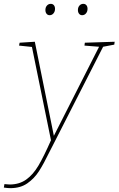

<svg xmlns="http://www.w3.org/2000/svg" viewBox="-70 -742 616 998"><path d="M526 -525 524 -510 466 -499 209 5 189 44Q157 110 132.5 148Q108 186 72 211Q36 236 -16 236Q-30 236 -50 233L-47 215Q-29 217 -20 217Q30 217 66 191.5Q102 166 130 118.5Q158 71 195 -13L96 -498L29 -505L32 -520L111 -525L210 -36L445 -499L369 -505L371 -520ZM166 -690Q166 -704 174 -713Q182 -722 194 -722Q204 -722 210 -715Q216 -708 216 -696Q216 -682 208 -672.5Q200 -663 188 -663Q178 -663 172 -670.5Q166 -678 166 -690ZM335 -690Q335 -704 343 -713Q351 -722 363 -722Q373 -722 379 -715Q385 -708 385 -696Q385 -682 377 -672.5Q369 -663 357 -663Q347 -663 341 -670.5Q335 -678 335 -690Z"/></svg>

Font: Bitter Pro Thin
Style: Italic
Weight: 250
Italic angle: -9°
Designer: Sol Matas, and Bitter project Authors
Foundry: Sol Matas
Version: Version 1.010